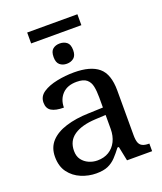

<svg xmlns="http://www.w3.org/2000/svg" viewBox="-153 -935 877 1042"><g transform="rotate(-20 285.0 -413.5)"><path d="M130 -774V-837H420V-774ZM275 -604Q251 -604 235 -617.5Q219 -631 219 -662Q219 -695 235 -708Q251 -721 275 -721Q299 -721 315.5 -708Q332 -695 332 -662Q332 -631 315.5 -617.5Q299 -604 275 -604ZM222 10Q178 10 136 -7.5Q94 -25 67.5 -60.5Q41 -96 41 -151Q41 -204 72.5 -238.5Q104 -273 161.5 -291Q219 -309 294 -311L377 -314V-373Q377 -409 371.5 -436Q366 -463 347.5 -478.5Q329 -494 290 -494Q236 -494 207 -463.5Q178 -433 178 -386Q131 -386 107 -400.5Q83 -415 83 -449Q83 -485 114.5 -506Q146 -527 195 -537Q244 -547 294 -547Q389 -547 435.5 -508Q482 -469 482 -374V-116Q482 -88 488 -72.5Q494 -57 508 -50.5Q522 -44 544 -44H547V0H402L385 -83H377Q356 -55 336 -34Q316 -13 290 -1.5Q264 10 222 10ZM252 -54Q290 -54 318 -71Q346 -88 361.5 -119Q377 -150 377 -191V-271L317 -268Q237 -264 193 -234Q149 -204 149 -146Q149 -115 164 -95Q179 -75 202.5 -64.5Q226 -54 252 -54Z"/></g></svg>

Font: ET Text
Style: Regular
Weight: 470
Designer: Monotype Design Team
Foundry: Monotype Imaging Inc.
Version: Version 2.009